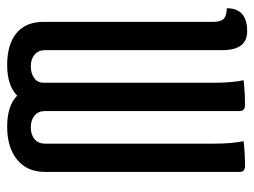

<svg xmlns="http://www.w3.org/2000/svg" viewBox="-107 -593 710 536"><g transform="rotate(90 248.0 -325.0)"><path d="M381 -568Q381 -617 374 -650Q408 -654 443 -654Q460 -654 460 -639V-96Q460 -46 426 -18Q392 10 333.5 10Q275 10 247 -18Q219 10 161.5 10Q104 10 72.5 -16Q41 -42 41 -92V-565Q41 -586 32.5 -594.5Q24 -603 3 -603Q3 -660 67 -660Q120 -660 120 -591V-96Q120 -77 132.5 -66.5Q145 -56 165 -56Q185 -56 198 -65.5Q211 -75 211 -92V-568Q211 -617 204 -650Q238 -654 273 -654Q290 -654 290 -639V-96Q290 -77 302.5 -66.5Q315 -56 335.5 -56Q356 -56 368.5 -66.5Q381 -77 381 -96Z"/></g></svg>

Font: Medula One
Style: Regular
Weight: 400
Designer: Luciano Vergara
Foundry: Luciano Vergara
Version: Version 1.002